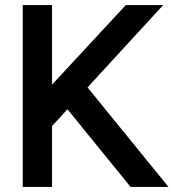

<svg xmlns="http://www.w3.org/2000/svg" viewBox="-20 -740 687 760"><path d="M647 0 326.5 -394 626 -720H478L186 -405V-720H70V0H186V-241L247 -307.5L497 0Z"/></svg>

Font: Hauora
Style: Bold
Weight: 700
Designer: Wayne Shih
Foundry: WCYS
Version: Version 1.001;hotconv 1.0.109;makeotfexe 2.5.65596